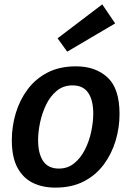

<svg xmlns="http://www.w3.org/2000/svg" viewBox="-20 -846 599 877"><path d="M327 -543Q416 -543 471 -492.5Q526 -442 526 -325Q526 -263 508 -203Q490 -143 454 -94.5Q418 -46 363 -17.5Q308 11 233 11Q174 11 129.5 -11Q85 -33 59.5 -80.5Q34 -128 34 -206Q34 -269 52 -329Q70 -389 106 -437.5Q142 -486 197 -514.5Q252 -543 327 -543ZM311 -456Q269 -456 239 -431Q209 -406 190.5 -367.5Q172 -329 163 -286Q154 -243 154 -206Q154 -145 177 -110.5Q200 -76 249 -76Q290 -76 320 -101Q350 -126 369 -164.5Q388 -203 397 -246.5Q406 -290 406 -327Q406 -388 383 -422Q360 -456 311 -456ZM287 -610 243 -671 447 -826 506 -739Z"/></svg>

Font: Bitter SemiBold
Style: Italic
Weight: 600
Italic angle: -9°
Designer: Sol Matas, and Bitter project Authors
Foundry: Sol Matas
Version: Version 2.001